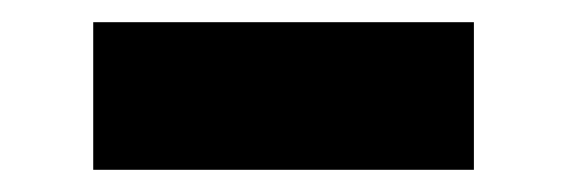

<svg xmlns="http://www.w3.org/2000/svg" viewBox="-20 -355 511 173"><path d="M64 -202V-335H407V-202Z"/></svg>

Font: Lil Grotesk Black
Style: Regular
Weight: 900
Designer: Bastien Sozeau
Foundry: NBR — Bastien Sozeau
Version: Version 3.003; ttfautohint (v1.8.4.7-5d5b);gftools[0.9.33]